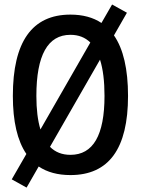

<svg xmlns="http://www.w3.org/2000/svg" viewBox="-20 -768 626 853"><path d="M98.1 65.4 32.2 28.8 97.2 -84Q37.1 -171.9 37.1 -341.8Q37.1 -703.1 293 -703.1Q375 -703.1 430.7 -666L478 -748L543.9 -711.4L486.3 -610.8Q548.8 -520.5 548.8 -341.8Q548.8 9.8 293 9.8Q208.5 9.8 151.9 -28.3ZM293 -80.1Q444.3 -80.1 444.3 -341.8Q444.3 -440.4 424.3 -502.9L202.1 -115.7Q237.3 -80.1 293 -80.1ZM159.7 -192.9 381.3 -579.1Q346.7 -613.3 293 -613.3Q141.6 -613.3 141.6 -341.8Q141.6 -252 159.7 -192.9Z"/></svg>

Font: Cascadia Code NF
Style: Regular
Weight: 400
Monospace: yes
Designer: Aaron Bell
Foundry: Saja Typeworks
Version: Version 2404.023; ttfautohint (v1.8.4)